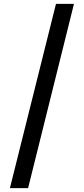

<svg xmlns="http://www.w3.org/2000/svg" viewBox="-20 -801 436 998"><path d="M364.5 -781 126 177H31.5L271 -781Z"/></svg>

Font: Merriweather 36pt
Style: Bold
Weight: 700
Designer: Eben Sorkin
Foundry: Eben Sorkin
Version: Version 2.100